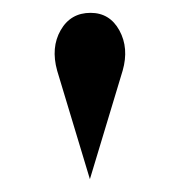

<svg xmlns="http://www.w3.org/2000/svg" viewBox="-20 -731 280 299"><path d="M69 -621Q59 -657 74.5 -684Q90 -711 121 -711Q151 -711 166 -683.5Q181 -656 171 -621L120 -452Z"/></svg>

Font: Redaction
Style: Regular
Weight: 400
Designer: Jeremy Mickel / Forest Young
Foundry: MCKL
Version: Version 2.001; Redaction